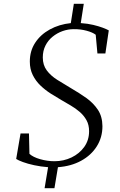

<svg xmlns="http://www.w3.org/2000/svg" viewBox="-20 -873 634 1014"><path d="M215.5 121 234 10Q195 7 160.5 -0.5Q126 -8 101 -17.2Q76 -26.5 65.5 -33.5L88.5 -168H133L135.5 -60.5Q154.5 -43 192.5 -32.2Q230.5 -21.5 267.5 -21.5Q316 -21.5 357.8 -41.5Q399.5 -61.5 425 -97.2Q450.5 -133 450.5 -180Q450.5 -213.5 436.8 -238.2Q423 -263 401 -282Q379 -301 353.2 -316Q327.5 -331 303.5 -345Q276.5 -360.5 247.2 -379.2Q218 -398 193.2 -421.8Q168.5 -445.5 153 -476.8Q137.5 -508 137.5 -548Q137.5 -604 165.8 -647.2Q194 -690.5 243.2 -717.5Q292.5 -744.5 354 -751L370 -853H422.5L406.5 -751Q443.5 -748.5 472.5 -741.5Q501.5 -734.5 522.2 -726.8Q543 -719 554.5 -712.5L536.5 -590.5H494.5L485.5 -689.5Q469.5 -702 437 -710.8Q404.5 -719.5 369.5 -719Q339.5 -719 310.5 -708.8Q281.5 -698.5 257.8 -679.2Q234 -660 220 -632.2Q206 -604.5 206 -569.5Q206 -529.5 226.8 -501.5Q247.5 -473.5 282.2 -451.5Q317 -429.5 357 -406Q398.5 -382 435.8 -355.5Q473 -329 496.8 -293.5Q520.5 -258 521 -206.5Q521 -147.5 491.2 -100.2Q461.5 -53 408.5 -24Q355.5 5 286 10L267.5 121Z"/></svg>

Font: Merriweather 96pt Light
Style: Italic
Weight: 300
Italic angle: -7.8°
Version: Version 2.101